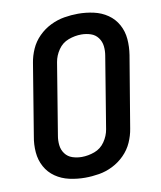

<svg xmlns="http://www.w3.org/2000/svg" viewBox="-84 -810 744 886"><g transform="rotate(-10 288.0 -367.5)"><path d="M243 8Q276 8 309 2.5Q342 -3 373 -18.5Q404 -34 429 -59Q454 -84 468 -115.5Q482 -147 487 -179L543 -514Q549 -552 546 -588.5Q543 -625 526 -656Q509 -687 480 -707Q451 -727 415 -735Q379 -743 342 -743Q310 -743 277 -737.5Q244 -732 212.5 -716.5Q181 -701 156 -676Q131 -651 117 -619.5Q103 -588 98 -556L43 -221Q36 -184 39 -147Q42 -110 59 -79Q76 -48 105 -28Q134 -8 170 0Q206 8 243 8ZM245 -89Q222 -89 201 -96Q180 -103 167 -120.5Q154 -138 151.5 -160.5Q149 -183 153 -205L208 -540Q213 -570 231.5 -597Q250 -624 280 -635Q310 -646 340 -646Q363 -646 384 -639Q405 -632 418 -614.5Q431 -597 433.5 -575Q436 -553 432 -530L377 -195Q372 -165 353.5 -138Q335 -111 305 -100Q275 -89 245 -89Z"/></g></svg>

Font: Iosevka Sparkle SmBdObl
Style: Regular
Weight: 600
Italic angle: -9°
Designer: Belleve Invis
Foundry: Belleve Invis
Version: Version 4.5.0; ttfautohint (v1.8.3)